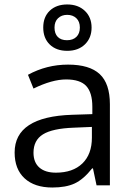

<svg xmlns="http://www.w3.org/2000/svg" viewBox="-20 -835 596 865"><path d="M174.8 -710.9Q174.8 -758.8 204.3 -786.9Q233.9 -814.9 283 -814.9Q332 -814.9 362.3 -786.1Q392.6 -757.3 392.6 -710.7Q392.6 -664.1 362.5 -635Q332.5 -606 283 -606Q233.4 -606 204.1 -634.5Q174.8 -663.1 174.8 -710.9ZM324 -752.9Q308.1 -768.1 282.7 -768.1Q257.3 -768.1 241.5 -752.9Q225.6 -737.8 225.6 -710.7Q225.6 -683.6 240.2 -668.7Q254.9 -653.8 281.7 -653.8Q308.6 -653.8 324.2 -668.9Q339.8 -684.1 339.8 -710.9Q339.8 -737.8 324 -752.9ZM106 -498Q189.9 -543.9 286.6 -543.9Q383.3 -543.9 429.2 -501.2Q475.1 -458.5 475.1 -365.2V0H415L398.9 -76.2H395Q356 -26.9 316.4 -8.5Q276.9 9.8 215.8 9.8Q135.7 9.8 90.8 -31.5Q45.9 -72.8 45.9 -147.9Q45.9 -309.6 305.2 -317.9L396 -320.8V-354Q396 -417.5 368.7 -447.3Q341.3 -477.1 278.1 -477.1Q214.8 -477.1 130.9 -436ZM130.9 -147Q130.9 -103.5 157.2 -80.3Q183.6 -57.1 231.9 -57.1Q308.1 -57.1 351.1 -98.6Q394 -140.1 394 -214.8V-263.2L313 -259.8Q216.3 -256.3 173.6 -229.7Q130.9 -203.1 130.9 -147Z"/></svg>

Font: Open Sans Hebrew
Style: Regular
Weight: 400
Foundry: Ascender Corporation, Yanek Iontef
Version: Version 2.001;PS 002.001;hotconv 1.0.70;makeotf.lib2.5.58329